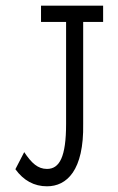

<svg xmlns="http://www.w3.org/2000/svg" viewBox="-20 -643 415 674"><path d="M145 11C214 11 275 -44 272 -209V-566H342V-623H124V-566H212V-208C212 -92 189 -50 145 -50C113 -50 91 -70 65 -109L34 -49C63 -9 100 11 145 11Z"/></svg>

Font: Inconsolata Condensed
Style: Regular
Weight: 400
Width: 3
Monospace: yes
Designer: Raph Levien, Cyreal, Brenton Simpson
Foundry: Raph Levien, Cyreal, Google
Version: Version 3.100